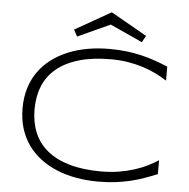

<svg xmlns="http://www.w3.org/2000/svg" viewBox="-59 -933 986 1004"><g transform="rotate(5 434.5 -431.0)"><path d="M800.8 -53.2Q765.6 -38.6 731.2 -26.4Q696.8 -14.2 659.7 -5.4Q622.6 3.4 581.5 8.3Q540.5 13.2 492.2 13.2Q432.6 13.2 377.7 3.4Q322.8 -6.3 275.4 -25.9Q228 -45.4 189.5 -74.5Q150.9 -103.5 123.3 -142.1Q95.7 -180.7 80.8 -229Q65.9 -277.3 65.9 -335Q65.9 -392.6 80.8 -440.9Q95.7 -489.3 123.3 -527.8Q150.9 -566.4 189.5 -595.5Q228 -624.5 275.4 -644Q322.8 -663.6 377.4 -673.3Q432.1 -683.1 492.2 -683.1Q540.5 -683.1 581.5 -678.2Q622.6 -673.3 659.7 -664.6Q696.8 -655.8 731.2 -643.8Q765.6 -631.8 800.8 -617.2V-543.9Q772.9 -561.5 741.2 -577.1Q709.5 -592.8 672.6 -604.5Q635.7 -616.2 593.8 -623Q551.8 -629.9 503.9 -629.9Q407.2 -629.9 336.4 -608.9Q265.6 -587.9 219.5 -549.6Q173.3 -511.2 151.1 -456.8Q128.9 -402.3 128.9 -335Q128.9 -267.6 151.1 -213.4Q173.3 -159.2 219.5 -120.8Q265.6 -82.5 336.4 -61.8Q407.2 -41 503.9 -41Q551.8 -41 594.5 -47.9Q637.2 -54.7 674.6 -66.4Q711.9 -78.1 743.4 -93.5Q774.9 -108.9 800.8 -126V-53.2ZM657.2 -732.9 487.3 -810.5 317.4 -732.9 298.3 -767.6 487.3 -875 676.3 -767.6Z"/></g></svg>

Font: Syncopate
Style: Regular
Weight: 400
Width: 7
Version: Version 001.001